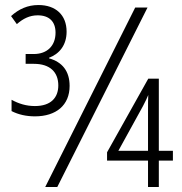

<svg xmlns="http://www.w3.org/2000/svg" viewBox="-20 -744 726 764"><path d="M119 -281C203 -281 257 -325 257 -402C257 -461 228 -497 175 -512V-514C217 -530 245 -565 245 -618C245 -685 201 -724 133 -724C90 -724 55 -708 24 -680L47 -648C72 -670 98 -683 130 -683C176 -683 201 -658 201 -614C201 -563 169 -529 114 -529H82V-490H115C179 -490 212 -457 212 -404C212 -355 182 -322 119 -322C85 -322 55 -331 26 -347V-302C53 -288 85 -281 119 -281ZM160 0H208L567 -714H518ZM569 0H612V-105H668V-144H612V-431H570L406 -138V-105H569ZM451 -144 549 -322C559 -341 565 -354 570 -366C569 -350 569 -333 569 -302V-144Z"/></svg>

Font: Noto Sans UI Condensed Light
Style: Regular
Weight: 300
Width: 3
Designer: Monotype Design Team
Foundry: Monotype Imaging Inc.
Version: Version 1.901